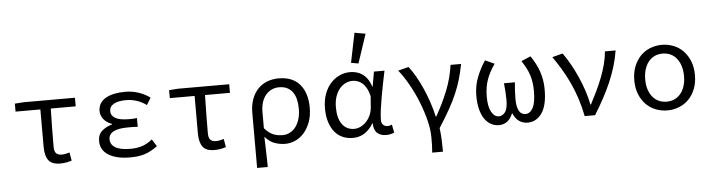

<svg xmlns="http://www.w3.org/2000/svg" viewBox="-54 -1054 5508 1488"><g transform="rotate(-5 2700.0 -310.0)"><path d="M376 12Q311 12 285 -23.5Q259 -59 259 -127V-419H66V-481L136 -486H534V-419H340Q338 -341 337 -265.5Q336 -190 336 -121Q336 -86 350.5 -71Q365 -56 394 -56Q409 -56 423.5 -59Q438 -62 455 -67L466 -3Q449 3 425.5 7.5Q402 12 376 12Z M920 12Q813 12 752 -26.5Q691 -65 691 -134Q691 -186 723.5 -214Q756 -242 802 -255V-259Q759 -275 737 -304Q715 -333 715 -367Q715 -400 730.5 -425Q746 -450 774 -466Q802 -482 840.5 -490Q879 -498 925 -498Q979 -498 1027.5 -482Q1076 -466 1118 -436L1085 -381Q1012 -433 927 -433Q866 -433 831.5 -414Q797 -395 797 -357Q797 -324 830.5 -304Q864 -284 938 -284Q952 -284 966.5 -284.5Q981 -285 999 -287V-219Q978 -221 959.5 -221Q941 -221 923 -221Q773 -221 773 -141Q773 -100 811.5 -77Q850 -54 929 -54Q974 -54 1014.5 -65.5Q1055 -77 1099 -112L1134 -57Q1107 -37 1082 -23.5Q1057 -10 1031 -2Q1005 6 978 9Q951 12 920 12Z M1576 12Q1511 12 1485 -23.5Q1459 -59 1459 -127V-419H1266V-481L1336 -486H1734V-419H1540Q1538 -341 1537 -265.5Q1536 -190 1536 -121Q1536 -86 1550.5 -71Q1565 -56 1594 -56Q1609 -56 1623.5 -59Q1638 -62 1655 -67L1666 -3Q1649 3 1625.5 7.5Q1602 12 1576 12Z M1893 179V-248Q1893 -311 1911 -358Q1929 -405 1959.5 -436Q1990 -467 2031 -482.5Q2072 -498 2119 -498Q2227 -498 2283.5 -432Q2340 -366 2340 -250Q2340 -188 2322 -139.5Q2304 -91 2274.5 -57Q2245 -23 2206.5 -5.5Q2168 12 2128 12Q2086 12 2045.5 -2Q2005 -16 1970 -57Q1971 -24 1972 4.5Q1973 33 1973.5 61Q1974 89 1975 118Q1976 147 1976 179ZM2114 -57Q2143 -57 2169 -70.5Q2195 -84 2214 -108.5Q2233 -133 2244 -169Q2255 -205 2255 -250Q2255 -290 2247 -323Q2239 -356 2222 -379.5Q2205 -403 2179 -416Q2153 -429 2116 -429Q2087 -429 2061 -417.5Q2035 -406 2015 -383.5Q1995 -361 1983.5 -327Q1972 -293 1972 -247V-123Q1990 -102 2007.5 -89Q2025 -76 2043 -69Q2061 -62 2079 -59.5Q2097 -57 2114 -57Z M2653 12Q2609 12 2573 -4Q2537 -20 2511.5 -51.5Q2486 -83 2471.5 -128.5Q2457 -174 2457 -234Q2457 -297 2475 -346Q2493 -395 2523 -428.5Q2553 -462 2592.5 -480Q2632 -498 2675 -498Q2700 -498 2724.5 -491.5Q2749 -485 2770.5 -470Q2792 -455 2809 -430.5Q2826 -406 2837 -371H2840L2860 -486H2942Q2932 -438 2921.5 -385.5Q2911 -333 2902 -282Q2893 -231 2887 -185.5Q2881 -140 2881 -107Q2881 -82 2895 -69Q2909 -56 2929 -56Q2937 -56 2946 -58.5Q2955 -61 2963 -64L2975 -1Q2964 4 2948.5 8Q2933 12 2911 12Q2868 12 2842 -12Q2816 -36 2816 -87H2813Q2781 -36 2742 -12Q2703 12 2653 12ZM2670 -57Q2695 -57 2719.5 -69Q2744 -81 2763.5 -101.5Q2783 -122 2795.5 -149.5Q2808 -177 2811 -208L2818 -299Q2808 -339 2793 -364.5Q2778 -390 2760 -404Q2742 -418 2723 -423.5Q2704 -429 2688 -429Q2660 -429 2634 -416.5Q2608 -404 2587.5 -380Q2567 -356 2554.5 -319.5Q2542 -283 2542 -235Q2542 -150 2576 -103.5Q2610 -57 2670 -57ZM2746 -559 2689 -569 2736 -799 2821 -784Z M3255 179Q3256 163 3257 149.5Q3258 136 3258.5 122.5Q3259 109 3259 93.5Q3259 78 3259 58Q3259 0 3241 -72Q3223 -144 3194 -217.5Q3165 -291 3126.5 -359Q3088 -427 3048 -477L3130 -498Q3156 -465 3182 -420Q3208 -375 3231.5 -322.5Q3255 -270 3274.5 -212Q3294 -154 3307 -97H3311Q3365 -192 3403.5 -288Q3442 -384 3456 -486H3538Q3526 -424 3510 -369Q3494 -314 3470 -258Q3446 -202 3411.5 -141Q3377 -80 3329 -5Q3335 39 3337 88Q3339 137 3339 179Z M3790 12Q3757 12 3728.5 -3Q3700 -18 3679 -48Q3658 -78 3646 -123.5Q3634 -169 3634 -229Q3634 -307 3660.5 -374Q3687 -441 3725 -498L3797 -465Q3776 -435 3760.5 -406Q3745 -377 3734.5 -347Q3724 -317 3719 -284.5Q3714 -252 3714 -214Q3714 -138 3737 -97Q3760 -56 3795 -56Q3823 -56 3843.5 -83Q3864 -110 3864 -178Q3864 -208 3862 -238.5Q3860 -269 3856 -308H3941Q3937 -269 3935.5 -238.5Q3934 -208 3934 -178Q3934 -143 3939.5 -119.5Q3945 -96 3954 -82Q3963 -68 3975.5 -62Q3988 -56 4002 -56Q4038 -56 4060 -97.5Q4082 -139 4082 -227Q4082 -264 4077.5 -294.5Q4073 -325 4064 -353Q4055 -381 4040.5 -408.5Q4026 -436 4006 -467L4079 -498Q4098 -469 4114 -440Q4130 -411 4141.5 -378.5Q4153 -346 4159.5 -310Q4166 -274 4166 -232Q4166 -109 4123.5 -48.5Q4081 12 4012 12Q3977 12 3947.5 -7.5Q3918 -27 3901 -69H3897Q3880 -27 3852.5 -7.5Q3825 12 3790 12Z M4457 0Q4443 -72 4421.5 -138Q4400 -204 4372 -264Q4344 -324 4312 -377Q4280 -430 4247 -477L4329 -498Q4357 -459 4385 -409.5Q4413 -360 4437 -306Q4461 -252 4480 -195.5Q4499 -139 4509 -85H4513Q4538 -132 4562 -182Q4586 -232 4606 -283Q4626 -334 4639.5 -385.5Q4653 -437 4657 -486H4740Q4730 -423 4712 -363.5Q4694 -304 4668.5 -244.5Q4643 -185 4610.5 -125Q4578 -65 4538 0Z M5100 12Q5052 12 5009 -5Q4966 -22 4934 -54.5Q4902 -87 4883 -134.5Q4864 -182 4864 -242Q4864 -303 4883 -350.5Q4902 -398 4934 -431Q4966 -464 5009 -481Q5052 -498 5100 -498Q5148 -498 5191 -481Q5234 -464 5266 -431Q5298 -398 5317 -350.5Q5336 -303 5336 -242Q5336 -182 5317 -134.5Q5298 -87 5266 -54.5Q5234 -22 5191 -5Q5148 12 5100 12ZM5100 -56Q5135 -56 5163 -69.5Q5191 -83 5210.5 -107.5Q5230 -132 5240.5 -166Q5251 -200 5251 -242Q5251 -284 5240.5 -318.5Q5230 -353 5210.5 -378Q5191 -403 5163 -416.5Q5135 -430 5100 -430Q5065 -430 5037 -416.5Q5009 -403 4989.5 -378Q4970 -353 4959.5 -318.5Q4949 -284 4949 -242Q4949 -200 4959.5 -166Q4970 -132 4989.5 -107.5Q5009 -83 5037 -69.5Q5065 -56 5100 -56Z"/></g></svg>

Font: Source Code Pro
Style: Regular
Weight: 400
Monospace: yes
Designer: Paul D. Hunt, Teo Tuominen
Foundry: Adobe Systems Incorporated
Version: Version 2.030;PS 1.000;hotconv 16.6.51;makeotf.lib2.5.65220